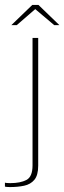

<svg xmlns="http://www.w3.org/2000/svg" viewBox="-68 -649 261 779"><path d="M-28 110Q-32 110 -39 109.5Q-46 109 -48 108V92Q-46 93 -39.5 93.5Q-33 94 -26 94Q15 94 39.5 81Q64 68 64 22V-495H87V23Q87 62 71.5 80.5Q56 99 30 104.5Q4 110 -28 110ZM-22 -547 63 -629H88L173 -547H152L75 -612L0 -547Z"/></svg>

Font: Alumni Sans Thin
Style: Regular
Weight: 100
Designer: Robert E. Leuschke
Foundry: Robert E. Leuschke
Version: Version 1.018